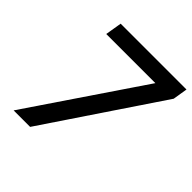

<svg xmlns="http://www.w3.org/2000/svg" viewBox="-188 -846 988 988"><g transform="rotate(45 306.0 -352.5)"><path d="M59 0 504 -657V-615H118L133 -705H612L599 -625L179 0Z"/></g></svg>

Font: Nunito Sans 10pt SemiBold
Style: Italic
Weight: 600
Italic angle: -9°
Designer: Vernon Adams
Foundry: Vernon Adams
Version: Version 3.101;gftools[0.9.27]